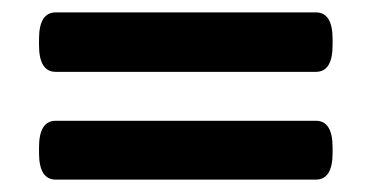

<svg xmlns="http://www.w3.org/2000/svg" viewBox="-20 -383 600 310"><path d="M70 -267Q43 -267 43 -310V-320Q43 -363 70 -363H490Q517 -363 517 -320V-310Q517 -267 490 -267ZM70 -93Q43 -93 43 -136V-145Q43 -188 70 -188H490Q517 -188 517 -145V-136Q517 -93 490 -93Z"/></svg>

Font: Asap SemiBold
Style: Regular
Weight: 600
Designer: Pablo Cosgaya
Foundry: Omnibus-Type
Version: Version 3.001; ttfautohint (v1.8.3)